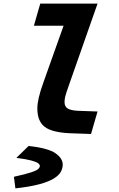

<svg xmlns="http://www.w3.org/2000/svg" viewBox="-20 -730 654 1059"><path d="M202 -710H441L406 -588H167ZM220 -277 374 -710H518L359 -257Q344 -215 340 -198.5Q336 -182 336 -167Q336 -142 353.5 -131.5Q371 -121 408 -119L518 -115L482 9L368 5Q268 1 227 -30Q186 -61 186 -132Q186 -158 194 -192.5Q202 -227 220 -277ZM65 309 57 247V245Q125 230 155 219.5Q185 209 192.5 200.5Q200 192 200 186Q200 178 190.5 170.5Q181 163 153.5 155.5Q126 148 72 141V139L138 75Q245 87 285.5 115Q326 143 326 178Q326 198 315.5 217.5Q305 237 277 254.5Q249 272 197.5 286Q146 300 65 309Z"/></svg>

Font: Intel One Mono Light
Style: Italic
Weight: 300
Italic angle: -16°
Monospace: yes
Designer: Fred Shallcrass
Foundry: Frere-Jones Type LLC
Version: Version 1.004